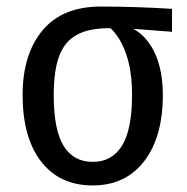

<svg xmlns="http://www.w3.org/2000/svg" viewBox="-20 -553 571 586"><path d="M505 -456 387 -465Q430 -441 453.5 -389Q477 -337 477 -263Q477 -135 420 -61Q363 13 263 13Q162 13 105.5 -60Q49 -133 49 -263Q49 -387 109.5 -460Q170 -533 288 -533Q393 -533 505 -526ZM383 -263Q383 -338 364.5 -389.5Q346 -441 317 -467H314Q251 -467 214 -446.5Q177 -426 160.5 -381.5Q144 -337 144 -263Q144 -157 174 -108Q204 -59 263 -59Q322 -59 352.5 -108.5Q383 -158 383 -263Z"/></svg>

Font: Fira Sans Condensed
Style: Regular
Weight: 400
Width: 3
Designer: bBox Type GmbH & Carrois Corporate GbR & Edenspiekermann AG
Foundry: bBox Type GmbH & Carrois Corporate GbR & Edenspiekermann AG
Version: Version 4.301